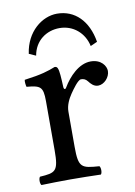

<svg xmlns="http://www.w3.org/2000/svg" viewBox="-77 -696 525 748"><g transform="rotate(-10 186.0 -321.5)"><path d="M309 -498 336 -510C322 -595 271 -645 201 -645C142 -645 78 -596 66 -510L93 -498C103 -556 149 -588 201 -588C255 -588 298 -551 309 -498ZM176 -358C174.3 -398 172.7 -423.7 168 -434C165.9 -438.6 164 -442 156 -442C128 -431 102 -422 33 -413C31 -407 33 -391 35 -385C89 -380 100 -375 100 -317V-122C100 -39 88 -35 26 -31C20 -25 20 -4 26 2C61 1 100 0 140 0C180 0 226 1 261 2C267 -4 267 -25 261 -31C191 -36 179 -39 179 -122V-261C179 -287 191 -310 203 -328C214 -344 237 -377 249 -377C258 -377 267 -374.6 274.8 -364.3C282.4 -354.3 293.6 -341 311 -341C335 -341 358 -366 358 -391C358 -410.1 340 -439 298 -439C251 -439 210 -395 187 -356C181 -345 176.2 -353 176 -358Z"/></g></svg>

Font: Libertinus Serif
Style: Regular
Weight: 400
Designer: Philipp H. Poll
Foundry: Khaled Hosny
Version: Version 6.2